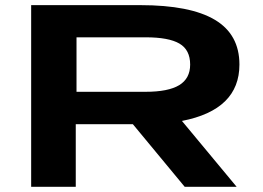

<svg xmlns="http://www.w3.org/2000/svg" viewBox="-20 -720 1013 740"><path d="M541 -366.2Q628.4 -366.2 670.7 -391.8Q712.9 -417.5 712.9 -471.2Q712.9 -527.8 671.6 -552Q630.4 -576.2 541 -576.2H274.9V-366.2ZM100.1 0V-700.2H521Q712.9 -700.2 807.9 -643.8Q902.8 -587.4 902.8 -471.2Q902.8 -296.9 681.2 -253.9L892.1 0H691.9L492.2 -241.2H272V0Z"/></svg>

Font: Messapia Bold
Style: Regular
Weight: 400
Designer: Luca Marsano
Foundry: Collletttivo
Version: Version 1.000;FEAKit 1.0